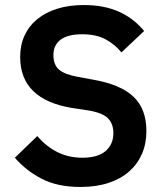

<svg xmlns="http://www.w3.org/2000/svg" viewBox="-20 -730 651 762"><path d="M299 12Q209 12 146.5 -20Q84 -52 39 -104L128 -190Q164 -148 208.5 -126Q253 -104 307 -104Q368 -104 399 -130.5Q430 -157 430 -202Q430 -237 410 -259Q390 -281 335 -291L269 -301Q60 -334 60 -504Q60 -551 77.5 -589Q95 -627 128 -654Q161 -681 207.5 -695.5Q254 -710 313 -710Q392 -710 451 -684Q510 -658 552 -607L462 -522Q436 -554 399 -574Q362 -594 306 -594Q249 -594 220.5 -572.5Q192 -551 192 -512Q192 -472 215 -453Q238 -434 289 -425L354 -413Q460 -394 510.5 -345.5Q561 -297 561 -210Q561 -160 543.5 -119.5Q526 -79 492.5 -49.5Q459 -20 410.5 -4Q362 12 299 12Z"/></svg>

Font: IBM Plex Sans Thai SmBld
Style: Regular
Weight: 600
Designer: Mike Abbink, Paul van der Laan, Pieter van Rosmalen, Ben Mitchell, Mark Frömberg
Foundry: Bold Monday
Version: Version 1.2